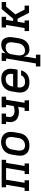

<svg xmlns="http://www.w3.org/2000/svg" viewBox="1402 -1982 786 3649"><g transform="rotate(-90 1795.5 -158.0)"><path d="M-9 0V-84H49L108 -436H61V-520H582V-436H524L466 -84H513V0H311V-84H369L427 -436H204L146 -84H193V0Z M854 8Q823 8 793 2Q763 -4 737.5 -19Q712 -34 694.5 -57.5Q677 -81 668.5 -109.5Q660 -138 660.5 -169Q661 -200 666 -231L682 -331Q687 -358 696.5 -385Q706 -412 722.5 -435.5Q739 -459 762 -478Q785 -497 811.5 -508Q838 -519 865.5 -525Q893 -531 920 -531Q952 -531 981.5 -523.5Q1011 -516 1036 -501Q1061 -486 1078.5 -462.5Q1096 -439 1104.5 -410.5Q1113 -382 1113 -351Q1113 -320 1108 -289L1091 -189Q1087 -162 1077.5 -135.5Q1068 -109 1051.5 -85Q1035 -61 1012 -42.5Q989 -24 962.5 -12.5Q936 -1 908.5 3.5Q881 8 854 8ZM855 -76Q872 -76 889 -79Q906 -82 922 -90Q938 -98 951 -110.5Q964 -123 973.5 -138Q983 -153 988.5 -169.5Q994 -186 997 -203L1013 -303Q1016 -320 1016.5 -337.5Q1017 -355 1013.5 -371.5Q1010 -388 1002 -402.5Q994 -417 980.5 -426.5Q967 -436 950.5 -440Q934 -444 916 -444Q899 -444 882.5 -440.5Q866 -437 850.5 -429Q835 -421 822 -408.5Q809 -396 799.5 -381Q790 -366 784.5 -350Q779 -334 777 -317L760 -217Q757 -200 756.5 -182.5Q756 -165 759.5 -149Q763 -133 771 -118.5Q779 -104 792 -94Q805 -84 821.5 -80Q838 -76 855 -76Q855 -76 855 -76Q855 -76 855 -76Z M1511 0V-84H1569L1589 -205Q1564 -199 1539 -195.5Q1514 -192 1489 -192Q1466 -192 1444.5 -195.5Q1423 -199 1403 -206.5Q1383 -214 1365 -225.5Q1347 -237 1333.5 -253Q1320 -269 1311.5 -289Q1303 -309 1300 -330.5Q1297 -352 1299 -374.5Q1301 -397 1305 -419L1308 -436H1261V-520H1462V-436H1404L1399 -406Q1396 -388 1395.5 -371Q1395 -354 1400.5 -338Q1406 -322 1417 -309.5Q1428 -297 1442.5 -289.5Q1457 -282 1473.5 -278.5Q1490 -275 1508 -275Q1532 -275 1556 -279.5Q1580 -284 1603 -291L1627 -436H1581V-520H1782V-436H1724L1666 -84H1713V0Z M2059 8Q2035 8 2012 5Q1989 2 1967.5 -5.5Q1946 -13 1928 -26Q1910 -39 1896.5 -56Q1883 -73 1874.5 -94Q1866 -115 1862.5 -137.5Q1859 -160 1860.5 -184Q1862 -208 1866 -231L1882 -331Q1887 -358 1896.5 -384.5Q1906 -411 1922.5 -435Q1939 -459 1962 -477.5Q1985 -496 2011.5 -507.5Q2038 -519 2065.5 -523.5Q2093 -528 2120 -528Q2151 -528 2181 -522Q2211 -516 2236 -501Q2261 -486 2278.5 -462.5Q2296 -439 2304.5 -410.5Q2313 -382 2313 -351Q2313 -320 2308 -289L2296 -218H1960V-217Q1957 -200 1956.5 -182Q1956 -164 1960 -148Q1964 -132 1972.5 -117.5Q1981 -103 1994 -93.5Q2007 -84 2024 -80Q2041 -76 2059 -76Q2078 -76 2097.5 -79Q2117 -82 2135 -91Q2153 -100 2167.5 -116Q2182 -132 2187 -151H2283Q2274 -115 2252 -83Q2230 -51 2198.5 -30Q2167 -9 2130.5 -0.5Q2094 8 2059 8ZM2213 -302V-303Q2216 -320 2216.5 -337.5Q2217 -355 2214 -371.5Q2211 -388 2202.5 -402Q2194 -416 2181.5 -426Q2169 -436 2152.5 -440Q2136 -444 2118 -444Q2101 -444 2084 -441Q2067 -438 2051.5 -430Q2036 -422 2022.5 -409.5Q2009 -397 1999.5 -382Q1990 -367 1984.5 -350.5Q1979 -334 1977 -317L1974 -302Z M2356 215V131H2414L2508 -436H2461V-520H2618L2605 -438Q2618 -459 2636.5 -477Q2655 -495 2677 -506.5Q2699 -518 2722.5 -523Q2746 -528 2770 -528Q2798 -528 2824 -520Q2850 -512 2868.5 -494Q2887 -476 2897.5 -451Q2908 -426 2912 -399.5Q2916 -373 2914 -345Q2912 -317 2908 -289L2891 -189Q2887 -164 2879 -139Q2871 -114 2857.5 -91Q2844 -68 2824.5 -48.5Q2805 -29 2781.5 -16Q2758 -3 2732.5 2.5Q2707 8 2682 8Q2657 8 2633.5 1.5Q2610 -5 2592.5 -20Q2575 -35 2564.5 -56Q2554 -77 2549 -100L2510 131H2581V215ZM2657 -76Q2674 -76 2690.5 -79.5Q2707 -83 2722.5 -91Q2738 -99 2751.5 -111.5Q2765 -124 2774 -139Q2783 -154 2788.5 -170Q2794 -186 2797 -203L2813 -303Q2816 -320 2816.5 -337.5Q2817 -355 2814 -371Q2811 -387 2803 -401.5Q2795 -416 2782 -426Q2769 -436 2752.5 -440Q2736 -444 2718 -444Q2703 -444 2687.5 -441Q2672 -438 2657 -431Q2642 -424 2629.5 -413Q2617 -402 2608 -388Q2599 -374 2594 -359Q2589 -344 2587 -328L2570 -228Q2567 -210 2566 -192.5Q2565 -175 2567.5 -158Q2570 -141 2576 -125Q2582 -109 2594 -97.5Q2606 -86 2622.5 -81Q2639 -76 2657 -76Z M3029 0V-84H3087L3145 -436H3098V-520H3300V-436H3242L3220 -302H3264L3447 -520H3582V-436H3495L3346 -260L3437 -84H3513V0H3375L3372 -7L3264 -218H3206L3184 -84H3230V0Z"/></g></svg>

Font: Iosevka Etoile Medium Oblique
Style: Regular
Weight: 500
Italic angle: -9°
Designer: Belleve Invis
Foundry: Belleve Invis
Version: Version 15.5.2; ttfautohint (v1.8.4)